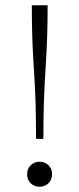

<svg xmlns="http://www.w3.org/2000/svg" viewBox="-20 -700 301 730"><path d="M145 -172H117Q117 -244 115.5 -297Q114 -350 111.5 -393Q109 -436 106.5 -477.5Q104 -519 102.5 -567.5Q101 -616 101 -680H161Q161 -616 159.5 -567.5Q158 -519 155.5 -477.5Q153 -436 150.5 -393Q148 -350 146.5 -297Q145 -244 145 -172ZM130 10Q110 10 96.5 -3.5Q83 -17 83 -38Q83 -58 96.5 -71.5Q110 -85 130 -85Q151 -85 164.5 -71.5Q178 -58 178 -38Q178 -17 164.5 -3.5Q151 10 130 10Z"/></svg>

Font: Inria Serif Light
Style: Regular
Weight: 300
Designer: Black Foundry Team
Foundry: Black Foundry
Version: Version 1.000; ttfautohint (v1.8.3)